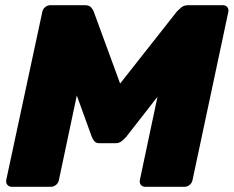

<svg xmlns="http://www.w3.org/2000/svg" viewBox="-20 -720 900 740"><path d="M26 0Q15 0 8.5 -7.5Q2 -15 4 -26L143 -674Q145 -685 154 -692.5Q163 -700 174 -700H307Q325 -700 332.5 -690Q340 -680 341 -676L443 -398L662 -676Q666 -680 677 -690Q688 -700 706 -700H839Q850 -700 856 -692.5Q862 -685 860 -674L722 -26Q720 -15 711 -7.5Q702 0 691 0H540Q529 0 523 -7.5Q517 -15 519 -26L587 -347L466 -192Q459 -184 449 -176Q439 -168 425 -168H364Q350 -168 343.5 -176Q337 -184 334 -192L276 -352L207 -26Q205 -15 196 -7.5Q187 0 176 0Z"/></svg>

Font: Rubik Light ExtraBold
Style: Italic
Weight: 800
Italic angle: -12°
Version: Version 2.104